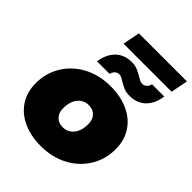

<svg xmlns="http://www.w3.org/2000/svg" viewBox="-255 -1043 1186 1186"><g transform="rotate(45 338.0 -450.5)"><path d="M19 -243Q19 -332 63 -403.5Q107 -475 184.5 -516Q262 -557 360 -557Q450 -557 517 -525.5Q584 -494 620.5 -437Q657 -380 657 -304Q657 -215 613 -143.5Q569 -72 491.5 -31Q414 10 316 10Q226 10 159 -21.5Q92 -53 55.5 -110Q19 -167 19 -243ZM428 -293Q428 -332 406.5 -355.5Q385 -379 347 -379Q303 -379 275.5 -345Q248 -311 248 -254Q248 -215 269.5 -191.5Q291 -168 329 -168Q373 -168 400.5 -202Q428 -236 428 -293ZM389 -629Q374 -638 365 -642.5Q356 -647 347 -647Q329 -647 317 -635.5Q305 -624 301 -606H191Q202 -677 242.5 -716Q283 -755 347 -755Q375 -755 395 -747Q415 -739 442 -723Q457 -714 466.5 -709.5Q476 -705 485 -705Q504 -705 516 -716.5Q528 -728 532 -746H639Q629 -676 589 -636.5Q549 -597 483 -597Q455 -597 434.5 -605.5Q414 -614 389 -629ZM252 -911H672L650 -799H230Z"/></g></svg>

Font: Montserrat Alternates Black
Style: Italic
Weight: 900
Italic angle: -11.3°
Designer: Julieta Ulanovsky
Foundry: Julieta Ulanovsky
Version: Version 7.200